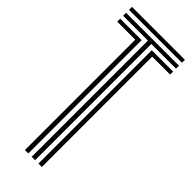

<svg xmlns="http://www.w3.org/2000/svg" viewBox="-260 -834 868 868"><g transform="rotate(45 174.0 -400.0)"><path d="M4.2 -781V-800H342.5V-781ZM162.8 0V-743.2H4.2V-762.2H342.5V-743.2H184.5V0ZM119.5 0V-705.5H4.2V-724.5H141.2V0ZM206 0V-724.5H342.5V-705.5H227.8V0Z"/></g></svg>

Font: Big Shoulders Inline Display
Style: Bold
Weight: 700
Designer: Patric King
Foundry: XO Type Co
Version: Version 1.000